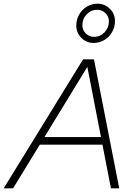

<svg xmlns="http://www.w3.org/2000/svg" viewBox="-64 -1022 726 1042"><path d="M-44 0 387 -700H446L583 0H538L492 -237H152L7 0ZM177 -278H484L410 -659ZM444 -789Q405 -789 377.5 -816.5Q350 -844 350 -883Q350 -916 365.5 -943Q381 -970 407.5 -986Q434 -1002 465 -1002Q504 -1002 532 -974.5Q560 -947 560 -908Q560 -875 544.5 -848Q529 -821 502.5 -805Q476 -789 444 -789ZM446 -822Q480 -822 503.5 -847Q527 -872 527 -906Q527 -932 508.5 -950.5Q490 -969 464 -969Q430 -969 406.5 -944.5Q383 -920 383 -885Q383 -859 401.5 -840.5Q420 -822 446 -822Z"/></svg>

Font: Red Hat Display
Style: Italic
Weight: 300
Italic angle: -12°
Designer: Pentagram, MCKL
Foundry: Pentagram, MCKL
Version: Version 1.023